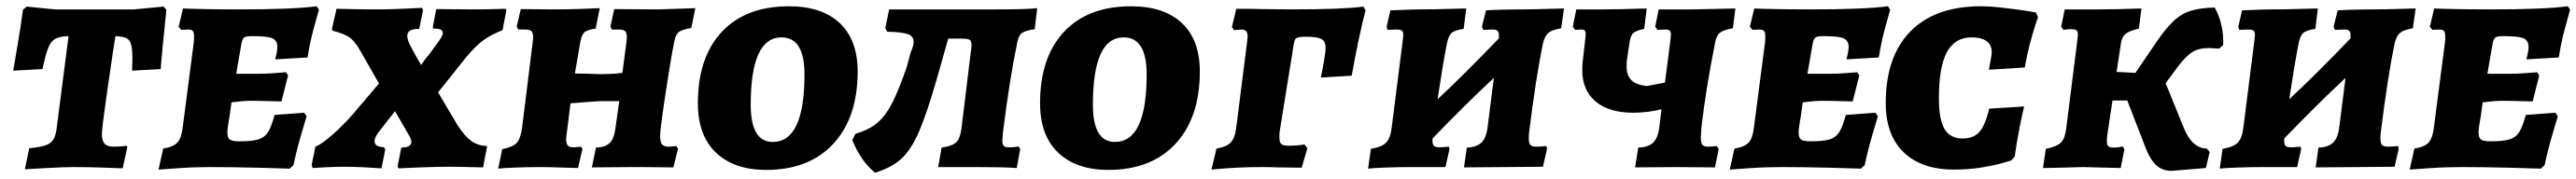

<svg xmlns="http://www.w3.org/2000/svg" viewBox="-20 -532 8192 570"><path d="M115 -312 22 -307Q25 -325 35.5 -386Q46 -447 53 -501L65 -511L155 -502H406L500 -511L509 -501Q502 -434 497 -381.5Q492 -329 491 -312L400 -307L401 -345Q401 -377 396.5 -391.5Q392 -406 381 -411Q370 -416 347 -417L339 -366Q334 -333 319 -228.5Q304 -124 304 -105Q304 -84 312.5 -74.5Q321 -65 340 -65Q355 -65 366.5 -66Q378 -67 382 -68L385 -64L370 4Q352 3 304.5 1.5Q257 0 214 0Q183 0 129.5 3Q76 6 59 7L73 -60Q108 -63 125.5 -69.5Q143 -76 150.5 -89Q158 -102 161 -130L198 -417Q170 -416 156 -408.5Q142 -401 133.5 -380Q125 -359 115 -312Z M741 -82Q781 -82 801 -88Q821 -94 832 -111Q843 -128 853 -166L947 -173L955 -162Q951 -149 937.5 -103Q924 -57 913 -6L901 5Q878 4 799 2Q720 0 647 0Q597 0 547.5 3.5Q498 7 484 8L499 -59Q531 -64 544 -78Q557 -92 561 -127L596 -396Q597 -404 597 -416Q597 -429 593 -433.5Q589 -438 578 -438L556 -437L548 -447L562 -505Q580 -504 631 -503Q682 -502 739 -502Q909 -502 987 -512L994 -501Q990 -488 977.5 -441.5Q965 -395 958 -349L855 -343Q856 -347 859 -360Q862 -373 862 -382Q862 -403 846 -410Q830 -417 783 -417Q763 -417 757 -413Q751 -409 748 -395L731 -297H799Q824 -297 851 -299Q878 -301 889 -302L896 -292L875 -209Q865 -209 836.5 -210Q808 -211 777 -211Q753 -211 716 -206L710 -162Q703 -125 703 -110Q703 -93 711 -87.5Q719 -82 741 -82Z M1322 -507 1325 -499 1313 -440Q1293 -440 1284 -434.5Q1275 -429 1275 -418Q1275 -406 1283.5 -389Q1292 -372 1303.5 -352Q1315 -332 1319 -325Q1330 -342 1347 -362Q1362 -382 1375 -400.5Q1388 -419 1388 -426Q1388 -434 1381.5 -437.5Q1375 -441 1358 -441L1356 -445L1367 -503L1487 -502Q1522 -502 1550.5 -503Q1579 -504 1588 -504L1590 -499L1578 -436Q1538 -420 1515 -402.5Q1492 -385 1464 -352L1373 -238L1435 -133Q1457 -99 1478 -83.5Q1499 -68 1529 -67L1516 1Q1504 1 1471.5 0Q1439 -1 1409 -1Q1368 -1 1318 1Q1268 3 1248 4L1244 -1L1256 -62Q1288 -62 1288 -81Q1288 -89 1280 -102L1236 -178L1193 -123Q1171 -97 1171 -83Q1171 -73 1178 -68.5Q1185 -64 1201 -63L1205 -56L1193 4Q1179 3 1143 1Q1107 -1 1077 -1Q1048 -1 1017 0.5Q986 2 974 3L971 -7L983 -65Q1003 -73 1036 -102Q1069 -131 1100 -166L1185 -266L1127 -368Q1108 -402 1089.5 -414Q1071 -426 1038 -434L1035 -438L1050 -504Q1060 -504 1096 -503Q1132 -502 1186 -502Q1211 -502 1258.5 -504Q1306 -506 1322 -507Z M2079 -99Q2079 -80 2085 -72.5Q2091 -65 2106 -65Q2115 -65 2121.5 -66Q2128 -67 2130 -67L2136 -59L2121 1L2022 0H1985L1862 1L1875 -62Q1905 -63 1919 -77Q1933 -91 1937 -125L1949 -210H1891Q1868 -209 1837.5 -206.5Q1807 -204 1794 -203L1784 -123Q1780 -95 1780 -87Q1781 -73 1786 -68Q1791 -63 1803 -63Q1813 -63 1819 -64Q1825 -65 1827 -65L1832 -58L1818 3Q1803 3 1766 1.5Q1729 0 1696 0Q1662 0 1620 1.5Q1578 3 1564 5L1577 -57Q1611 -64 1623 -77Q1635 -90 1640 -125L1674 -399Q1675 -405 1675 -415Q1675 -428 1669.5 -433Q1664 -438 1650 -438H1628L1623 -448L1636 -503L1737 -502Q1780 -502 1825 -503.5Q1870 -505 1887 -506L1874 -441Q1846 -437 1837.5 -428.5Q1829 -420 1825 -397L1808 -298Q1834 -298 1884 -296Q1932 -296 1959 -300L1972 -399Q1973 -405 1973 -415Q1973 -428 1967.5 -433Q1962 -438 1948 -438H1925L1921 -448L1933 -503L2073 -502L2191 -506L2178 -443Q2149 -438 2138.5 -430Q2128 -422 2124 -400Q2112 -340 2095.5 -230Q2079 -120 2079 -99Z M2199 -203Q2199 -349 2275 -430.5Q2351 -512 2489 -512Q2593 -512 2650 -458.5Q2707 -405 2707 -304Q2707 -158 2630 -74.5Q2553 9 2416 9Q2314 9 2256.5 -46Q2199 -101 2199 -203ZM2538 -295Q2538 -413 2465 -413Q2367 -413 2367 -199Q2367 -80 2437 -80Q2538 -80 2538 -295Z M3278 -506 3270 -439Q3240 -435 3229 -426.5Q3218 -418 3214 -394Q3190 -279 3169 -110Q3167 -88 3167 -84Q3167 -72 3171.5 -67.5Q3176 -63 3187 -63Q3211 -63 3218 -66L3224 -58L3213 3Q3170 0 3087 0H2963L2974 -62Q3008 -67 3020.5 -79Q3033 -91 3037 -122L3068 -376Q3069 -382 3069 -390Q3069 -402 3062.5 -405.5Q3056 -409 3037 -409H2995L2960 -285Q2927 -170 2902 -112.5Q2877 -55 2846 -26.5Q2815 2 2762 18Q2716 -21 2690 -86L2700 -106Q2742 -118 2768.5 -140Q2795 -162 2816 -202.5Q2837 -243 2863 -318L2876 -366Q2885 -386 2885 -399Q2885 -417 2866 -423.5Q2847 -430 2801 -431L2795 -442L2807 -502H3150Q3244 -502 3278 -506Z M3287 -203Q3287 -349 3363 -430.5Q3439 -512 3577 -512Q3681 -512 3738 -458.5Q3795 -405 3795 -304Q3795 -158 3718 -74.5Q3641 9 3504 9Q3402 9 3344.5 -46Q3287 -101 3287 -203ZM3626 -295Q3626 -413 3553 -413Q3455 -413 3455 -199Q3455 -80 3525 -80Q3626 -80 3626 -295Z M3848 -59Q3880 -64 3893.5 -78.5Q3907 -93 3911 -127L3945 -396L3947 -416Q3947 -428 3942 -433Q3937 -438 3926 -438L3904 -436L3897 -446L3911 -504Q3962 -504 3992 -503L4086 -502Q4249 -502 4315 -511L4322 -499Q4301 -420 4278 -291L4180 -285Q4195 -360 4195 -380Q4195 -400 4182 -407.5Q4169 -415 4134 -415Q4109 -415 4102.5 -411Q4096 -407 4094 -393L4049 -114Q4048 -107 4048 -95Q4048 -79 4054 -73.5Q4060 -68 4078 -68Q4105 -68 4128 -72L4137 -60L4119 2L4042 1Q4021 0 3988 0Q3912 0 3832 8Z M4953 -505 4944 -442Q4915 -437 4903.5 -427.5Q4892 -418 4886 -394Q4864 -287 4842 -110Q4841 -102 4841 -90Q4841 -76 4846 -70.5Q4851 -65 4865 -65Q4876 -65 4886 -66Q4896 -67 4897 -67L4899 -58L4886 -1L4762 0L4635 1L4644 -62Q4675 -63 4690.5 -78Q4706 -93 4710 -127L4730 -284Q4640 -200 4535 -91Q4534 -74 4538.5 -68.5Q4543 -63 4555 -63Q4567 -63 4575.5 -64Q4584 -65 4587 -65L4589 -58L4576 0H4464Q4429 0 4386.5 1.5Q4344 3 4330 5L4339 -58Q4374 -64 4387.5 -78Q4401 -92 4405 -125L4440 -401Q4442 -417 4442 -420Q4442 -431 4437.5 -434.5Q4433 -438 4420 -438L4392 -437L4389 -447L4401 -499Q4412 -499 4440.5 -500.5Q4469 -502 4497 -502Q4539 -502 4582.5 -503.5Q4626 -505 4642 -505L4634 -440Q4605 -436 4595 -426.5Q4585 -417 4580 -390Q4566 -317 4551 -216Q4634 -293 4746 -410V-419Q4746 -430 4741.5 -434Q4737 -438 4726 -438L4696 -437L4692 -447L4705 -499Q4717 -500 4751 -501Q4785 -502 4819 -502Q4856 -502 4896.5 -503.5Q4937 -505 4953 -505Z M5498 -505 5490 -442Q5460 -437 5448.5 -427.5Q5437 -418 5433 -394Q5404 -248 5390 -127L5388 -94Q5388 -77 5393 -71Q5398 -65 5410 -65Q5424 -65 5438 -67L5445 -58L5433 1L5308 0L5179 1L5189 -62Q5221 -63 5236.5 -78Q5252 -93 5256 -127L5263 -184Q5218 -173 5173 -173Q5097 -173 5054 -208.5Q5011 -244 5011 -309Q5011 -324 5012 -332L5021 -411L5022 -422Q5022 -431 5019 -434.5Q5016 -438 5009 -438L4988 -437L4981 -447L4992 -502H5079Q5120 -502 5216 -505L5208 -440Q5182 -435 5173 -426.5Q5164 -418 5161 -394L5153 -341Q5152 -334 5152 -321Q5152 -292 5167 -277Q5182 -262 5216 -258L5274 -269L5291 -401Q5293 -419 5293 -422Q5293 -431 5289 -434.5Q5285 -438 5275 -438L5250 -437L5243 -447L5254 -502H5364Z M5737 -82Q5777 -82 5797 -88Q5817 -94 5828 -111Q5839 -128 5849 -166L5943 -173L5951 -162Q5947 -149 5933.5 -103Q5920 -57 5909 -6L5897 5Q5874 4 5795 2Q5716 0 5643 0Q5593 0 5543.5 3.5Q5494 7 5480 8L5495 -59Q5527 -64 5540 -78Q5553 -92 5557 -127L5592 -396Q5593 -404 5593 -416Q5593 -429 5589 -433.5Q5585 -438 5574 -438L5552 -437L5544 -447L5558 -505Q5576 -504 5627 -503Q5678 -502 5735 -502Q5905 -502 5983 -512L5990 -501Q5986 -488 5973.5 -441.5Q5961 -395 5954 -349L5851 -343Q5852 -347 5855 -360Q5858 -373 5858 -382Q5858 -403 5842 -410Q5826 -417 5779 -417Q5759 -417 5753 -413Q5747 -409 5744 -395L5727 -297H5795Q5820 -297 5847 -299Q5874 -301 5885 -302L5892 -292L5871 -209Q5861 -209 5832.5 -210Q5804 -211 5773 -211Q5749 -211 5712 -206L5706 -162Q5699 -125 5699 -110Q5699 -93 5707 -87.5Q5715 -82 5737 -82Z M5976 -204Q5976 -352 6054.5 -432Q6133 -512 6278 -512Q6308 -512 6347 -507.5Q6386 -503 6416 -498.5Q6446 -494 6454 -492L6460 -477Q6458 -471 6451 -450Q6444 -429 6434.5 -393Q6425 -357 6418 -317L6304 -310Q6305 -317 6309 -337Q6313 -357 6313 -366Q6313 -389 6296.5 -401Q6280 -413 6249 -413Q6196 -413 6170.5 -366Q6145 -319 6145 -219Q6145 -151 6163 -121Q6181 -91 6220 -91Q6255 -91 6273.5 -111.5Q6292 -132 6305 -186L6416 -193Q6412 -178 6402 -128Q6392 -78 6386 -33L6375 -21Q6369 -19 6344.5 -12Q6320 -5 6279.5 1.5Q6239 8 6193 8Q6090 8 6033 -47Q5976 -102 5976 -204Z M7049 -389 7036 -377Q7012 -379 7004 -379Q6971 -379 6950.5 -366Q6930 -353 6905 -320L6866 -267L6924 -124Q6937 -92 6955.5 -75.5Q6974 -59 6997 -59L7006 -48L6994 3L6885 12Q6856 12 6836.5 -5.5Q6817 -23 6802 -62L6744 -212H6697L6682 -113Q6679 -94 6679 -84Q6679 -71 6683.5 -66.5Q6688 -62 6699 -62Q6717 -62 6729 -66L6735 -57L6723 3L6683 2L6602 0Q6587 0 6531 2L6476 3L6485 -58Q6520 -65 6533 -78Q6546 -91 6550 -124L6585 -402Q6587 -418 6587 -421Q6587 -432 6582.5 -435.5Q6578 -439 6565 -439Q6556 -439 6549.5 -438Q6543 -437 6541 -437L6534 -447L6545 -502H6661Q6701 -502 6789 -505L6781 -441Q6751 -434 6739 -424.5Q6727 -415 6724 -395L6710 -303L6770 -300L6842 -406Q6871 -447 6895 -468.5Q6919 -490 6948.5 -498.5Q6978 -507 7022 -508Q7051 -456 7049 -389Z M7661 -505 7652 -442Q7623 -437 7611.5 -427.5Q7600 -418 7594 -394Q7572 -287 7550 -110Q7549 -102 7549 -90Q7549 -76 7554 -70.5Q7559 -65 7573 -65Q7584 -65 7594 -66Q7604 -67 7605 -67L7607 -58L7594 -1L7470 0L7343 1L7352 -62Q7383 -63 7398.5 -78Q7414 -93 7418 -127L7438 -284Q7348 -200 7243 -91Q7242 -74 7246.5 -68.5Q7251 -63 7263 -63Q7275 -63 7283.5 -64Q7292 -65 7295 -65L7297 -58L7284 0H7172Q7137 0 7094.5 1.5Q7052 3 7038 5L7047 -58Q7082 -64 7095.5 -78Q7109 -92 7113 -125L7148 -401Q7150 -417 7150 -420Q7150 -431 7145.5 -434.5Q7141 -438 7128 -438L7100 -437L7097 -447L7109 -499Q7120 -499 7148.5 -500.5Q7177 -502 7205 -502Q7247 -502 7290.5 -503.5Q7334 -505 7350 -505L7342 -440Q7313 -436 7303 -426.5Q7293 -417 7288 -390Q7274 -317 7259 -216Q7342 -293 7454 -410V-419Q7454 -430 7449.5 -434Q7445 -438 7434 -438L7404 -437L7400 -447L7413 -499Q7425 -500 7459 -501Q7493 -502 7527 -502Q7564 -502 7604.5 -503.5Q7645 -505 7661 -505Z M7899 -82Q7939 -82 7959 -88Q7979 -94 7990 -111Q8001 -128 8011 -166L8105 -173L8113 -162Q8109 -149 8095.5 -103Q8082 -57 8071 -6L8059 5Q8036 4 7957 2Q7878 0 7805 0Q7755 0 7705.5 3.5Q7656 7 7642 8L7657 -59Q7689 -64 7702 -78Q7715 -92 7719 -127L7754 -396Q7755 -404 7755 -416Q7755 -429 7751 -433.5Q7747 -438 7736 -438L7714 -437L7706 -447L7720 -505Q7738 -504 7789 -503Q7840 -502 7897 -502Q8067 -502 8145 -512L8152 -501Q8148 -488 8135.5 -441.5Q8123 -395 8116 -349L8013 -343Q8014 -347 8017 -360Q8020 -373 8020 -382Q8020 -403 8004 -410Q7988 -417 7941 -417Q7921 -417 7915 -413Q7909 -409 7906 -395L7889 -297H7957Q7982 -297 8009 -299Q8036 -301 8047 -302L8054 -292L8033 -209Q8023 -209 7994.5 -210Q7966 -211 7935 -211Q7911 -211 7874 -206L7868 -162Q7861 -125 7861 -110Q7861 -93 7869 -87.5Q7877 -82 7899 -82Z"/></svg>

Font: Alegreya SC ExtraBold
Style: Italic
Weight: 800
Italic angle: -7°
Designer: Juan Pablo del Peral
Foundry: Huerta Tipografica
Version: Version 2.007; ttfautohint (v1.6)